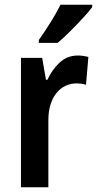

<svg xmlns="http://www.w3.org/2000/svg" viewBox="-20 -786 407 806"><path d="M307 -553Q316 -553 327.5 -551.5Q339 -550 351 -547L341 -430Q333 -433 321.5 -434.5Q310 -436 303 -436Q249 -436 216 -394Q183 -352 183 -280V0H68V-543H157L173 -451H179Q198 -493 230 -523Q262 -553 307 -553ZM367 -756Q353 -737 327.5 -709.5Q302 -682 273.5 -653.5Q245 -625 222 -606H143V-618Q169 -655 193 -693.5Q217 -732 234 -766H367Z"/></svg>

Font: Noto Sans Kannada Condensed SemiBold
Style: Regular
Weight: 600
Width: 3
Designer: Jelle Bosma - Monotype Design Team
Foundry: Monotype Imaging Inc.
Version: Version 2.005; ttfautohint (v1.8.4.7-5d5b)